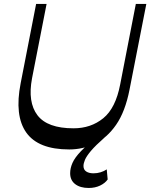

<svg xmlns="http://www.w3.org/2000/svg" viewBox="-20 -750 765 977"><path d="M431.2 206.5Q388.1 206.5 362.6 186.9Q337 167.4 337 131.4Q337 105.9 348.7 79.2Q360.4 52.4 391.7 19.5Q423.1 -13.4 481.7 -57.9L512 -50.1Q465.9 -9.6 442.8 17.8Q419.8 45.2 412.3 63.3Q404.8 81.5 404.8 94.6Q404.8 113.4 418.8 122.7Q432.8 131.9 455.6 131.9Q474.6 131.9 491.6 126.7Q508.6 121.6 523.2 111.9L527.9 163.2Q514.7 182.1 489.3 194.3Q463.9 206.5 431.2 206.5ZM332.3 10.5Q174.7 10.5 113.7 -75.5Q52.8 -161.4 85.1 -326.3L163.8 -730H217.1L143.1 -352Q120 -230.3 170.5 -163.7Q221 -97.1 354.2 -97.1Q442.4 -97.1 505.4 -148.3Q568.4 -199.5 591.6 -320.6L671.2 -730H724.6L639.1 -293.9Q617.1 -181.5 570.6 -114.7Q524.1 -47.9 462.5 -18.7Q401 10.5 332.3 10.5Z"/></svg>

Font: Savate ExtraLight
Style: Italic
Weight: 200
Italic angle: -11°
Designer: Max Esnée
Foundry: Plomb Type
Version: Version 2.000